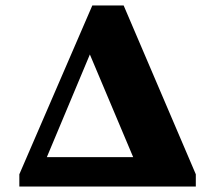

<svg xmlns="http://www.w3.org/2000/svg" viewBox="-20 -685 790 705"><path d="M51 0V-45L319 -665H434L699 -45V0ZM152 -108H469L310 -485Z"/></svg>

Font: Spectral SC ExtraBold
Style: Regular
Weight: 800
Designer: Jean-Baptiste Levee
Foundry: Production Type
Version: Version 2.001